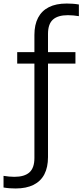

<svg xmlns="http://www.w3.org/2000/svg" viewBox="-91 -838 467 1088"><path d="M-2.5 230Q-18 230 -36 228.8Q-54 227.5 -71 224.5V158.5Q-53.5 161 -39.5 162.5Q-25.5 164 -9.5 164Q47.5 164 75.8 138.8Q104 113.5 104 57.5V-640Q104 -698 124.8 -737.5Q145.5 -777 186 -797.5Q226.5 -818 287 -818Q303 -818 321 -816.8Q339 -815.5 356 -812.5V-746.5Q339 -749 324.8 -750.5Q310.5 -752 294 -752Q237 -752 209 -727Q181 -702 181 -645.5V52Q181 110 160.5 149.5Q140 189 99 209.5Q58 230 -2.5 230ZM6.5 -477.5V-542.5H336.5V-477.5Z"/></svg>

Font: Encode Sans SemiCondensed
Style: Regular
Weight: 400
Width: 4
Designer: Multiple Designers
Foundry: Impallari Type
Version: Version 3.002